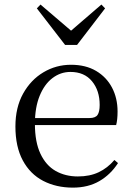

<svg xmlns="http://www.w3.org/2000/svg" viewBox="-20 -818 587 852"><path d="M303.3 14.6Q229.5 14.6 171.6 -15.4Q113.7 -45.5 81.1 -106.2Q48.4 -167 48.4 -256.8Q48.4 -341.1 82.5 -402.5Q116.6 -463.8 172.8 -497.2Q229 -530.6 294.9 -530.6Q360.2 -530.6 406.4 -503.3Q452.6 -475.9 477.1 -429.2Q501.7 -382.4 501.7 -323.2Q501.7 -286.8 495.4 -262.9H86.6V-294.2H377.3Q403.6 -294.2 413 -308.2Q422.3 -322.1 422.3 -352.3Q422.3 -416.2 388.2 -457.5Q354.2 -498.8 292.6 -498.8Q248.8 -498.8 213 -471.6Q177.1 -444.5 156 -392.8Q134.9 -341.2 134.9 -268.7Q134.9 -188 159.4 -135.9Q183.9 -83.8 226.9 -59.4Q270 -35 325.5 -35Q378.5 -35 417.8 -53.7Q457.2 -72.3 487.7 -108.1L503.6 -94.3Q471 -43.5 421 -14.4Q371 14.6 303.3 14.6ZM159.7 -797.8 322.8 -658.4H268.1L429.9 -797.8L446.4 -780.9L322 -618.7H268.8L143.5 -780.9Z"/></svg>

Font: Noto Serif TC
Style: Regular
Weight: 200
Designer: Ryoko NISHIZUKA 西塚涼子 (kana & ideographs); Frank Grießhammer (Latin, Greek & Cyrillic); Wenlong ZHANG 张文龙 (bopomofo); San
Foundry: Adobe
Version: Version 2.001;hotconv 1.1.0;makeotfexe 2.6.0